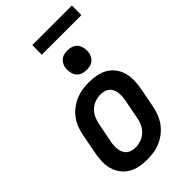

<svg xmlns="http://www.w3.org/2000/svg" viewBox="-279 -1010 1107 1107"><g transform="rotate(-45 275.0 -456.0)"><path d="M225 12Q193 12 163 6Q133 0 107.5 -15Q82 -30 64.5 -54Q47 -78 39 -107Q31 -136 32.5 -168Q34 -200 40 -231L63 -351Q68 -378 78 -404Q88 -430 105 -453Q122 -476 145.5 -494Q169 -512 195 -523Q221 -534 247.5 -538Q274 -542 301 -542Q333 -542 363.5 -536Q394 -530 419.5 -515Q445 -500 462.5 -476Q480 -452 487.5 -423Q495 -394 494 -362Q493 -330 487 -299L464 -179Q458 -152 448 -126Q438 -100 421 -77Q404 -54 380.5 -36Q357 -18 331.5 -7Q306 4 279 8Q252 12 225 12ZM227 -85Q248 -85 270.5 -92.5Q293 -100 311 -116.5Q329 -133 339 -154Q349 -175 353 -197L376 -317Q379 -332 380 -347.5Q381 -363 379 -378Q377 -393 371 -406Q365 -419 354.5 -428Q344 -437 329.5 -441Q315 -445 299 -445Q278 -445 255.5 -437.5Q233 -430 215.5 -413.5Q198 -397 188 -376Q178 -355 174 -333L150 -213Q147 -198 146 -182.5Q145 -167 147 -152Q149 -137 155 -124Q161 -111 172 -102Q183 -93 197 -89Q211 -85 227 -85ZM344 -601Q332 -601 319.5 -603.5Q307 -606 296.5 -612.5Q286 -619 279 -629Q272 -639 268.5 -651Q265 -663 264.5 -676Q264 -689 266 -702Q269 -714 276 -726Q283 -738 294 -746Q305 -754 318 -756.5Q331 -759 344 -759Q356 -759 368.5 -756.5Q381 -754 391.5 -747.5Q402 -741 409 -731Q416 -721 419.5 -709Q423 -697 423.5 -684Q424 -671 422 -658Q419 -646 412 -634Q405 -622 394 -614Q383 -606 370 -603.5Q357 -601 344 -601ZM545 -846H222L223 -924H546Z"/></g></svg>

Font: Lode
Style: Bold Italic
Weight: 700
Italic angle: -11°
Monospace: yes
Designer: Belleve Invis
Foundry: Belleve Invis
Version: Version 29.2.0; ttfautohint (v1.8.3)